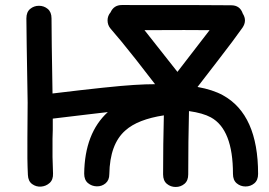

<svg xmlns="http://www.w3.org/2000/svg" viewBox="-20 -742 1071 764"><path d="M91 -46Q92 -21 108 -9.5Q124 2 143.5 0.5Q163 -1 177.5 -14Q192 -27 191 -52Q188 -113 189 -191Q189 -196 190 -225Q190 -254 190 -270L332 -287Q372 -292 409 -296Q317 -212 315 -51Q315 -26 330 -13.5Q345 -1 365 -0.5Q385 0 400 -12.5Q415 -25 415 -49Q417 -169 479 -223Q528 -267 632 -283Q629 -170 629 -48Q629 -23 644 -10.5Q659 2 679 2Q699 2 714 -10.5Q729 -23 729 -48Q729 -182 732 -300Q788 -292 819 -275Q907 -227 907 -50Q907 -25 922 -12.5Q937 0 957 0Q977 0 992 -12.5Q1007 -25 1007 -50Q1007 -286 867 -363Q827 -385 766 -396L847 -501Q912 -585 945 -632Q964 -660 946 -688Q935 -721 900 -721Q844 -722 465 -722Q433 -722 420 -693Q408 -679 408 -661Q408 -642 420 -628Q457 -586 521 -505L597 -407Q560 -407 513 -404Q428 -399 189 -370Q185 -600 185 -669Q185 -694 170 -706.5Q155 -719 135 -719Q115 -719 100 -706.5Q85 -694 85 -669Q85 -625 90 -334Q90 -321 89 -193Q88 -105 91 -46ZM686 -456 555 -622Q741 -623 814 -622L686 -456Z"/></svg>

Font: Balsamiq Sans
Style: Regular
Weight: 400
Designer: Michael Angeles
Foundry: Balsamiq SRL
Version: Version 1.020; ttfautohint (v1.8.4.7-5d5b);gftools[0.9.26]